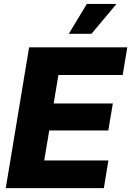

<svg xmlns="http://www.w3.org/2000/svg" viewBox="-20 -972 678 992"><path d="M9.8 0 130.4 -727.5H637.7L613.8 -584.5H281.7L257.3 -437.5H563L539.6 -297.9H234.4L208.5 -143.1H540L516.6 0ZM335.4 -797.4 428.7 -951.7H582L452.6 -797.4Z"/></svg>

Font: Inter Extra Bold
Style: Italic
Weight: 800
Italic angle: -9.39999°
Designer: Rasmus Andersson
Foundry: rsms
Version: Version 4.000;git-3c8e0fc